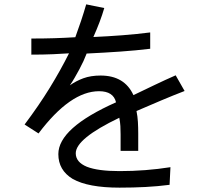

<svg xmlns="http://www.w3.org/2000/svg" viewBox="-20 -780 960 882"><path d="M124 -603Q181 -603 229.5 -604.5Q278 -606 326 -609Q340 -647 352.5 -684.5Q365 -722 376 -760L459 -743Q450 -712 437.5 -679Q425 -646 409 -610Q476 -613 541.5 -618Q607 -623 670 -631V-556Q604 -548 532 -543Q460 -538 378 -534Q372 -518 363.5 -499.5Q355 -481 344.5 -461.5Q334 -442 323 -423Q312 -404 301 -388Q329 -408 363 -420.5Q397 -433 442 -433Q552 -433 593 -343Q641 -366 690 -389.5Q739 -413 787 -434L828 -362Q776 -342 721.5 -319Q667 -296 607 -270Q612 -246 613.5 -220Q615 -194 615 -166V-87H534V-162Q534 -182 533 -200.5Q532 -219 528 -239Q328 -143 328 -76Q328 -35 379 -14Q430 6 529 6Q649 6 763 -12L759 69Q705 76 648.5 79Q592 82 529 82Q385 82 314 42Q248 2 248 -72Q248 -192 513 -310Q501 -361 435 -361Q303 -361 157 -167L93 -208Q159 -296 208.5 -376.5Q258 -457 297 -535Q271 -533 224.5 -531Q178 -529 124 -529Z"/></svg>

Font: BM YEONSUNG
Style: Regular
Weight: 400
Designer: Bongjin Kim; Myungsoo Han; Jaehyun Keum; Jihee Min; Dokyung Lee; Chorong Kim; Jooyeon Kang; Sang-a Kim;
Foundry: Sandoll Communications Inc.
Version: Version 1.000;PS 1;hotconv 16.6.51;makeotf.lib2.5.65220